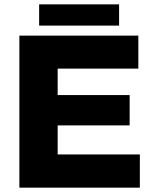

<svg xmlns="http://www.w3.org/2000/svg" viewBox="-20 -864 696 884"><path d="M69.2 0V-700H616.9V-548.1H245.5V-426.3H576.9V-286.7H245.5V-152.9H623.9V0ZM160.2 -746.1V-843.9H528.3V-746.1Z"/></svg>

Font: REM Medium
Style: Regular
Weight: 500
Designer: Octavio Pardo
Foundry: Ashler Design
Version: Version 1.005;gftools[0.9.28]